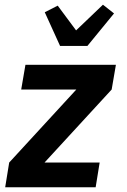

<svg xmlns="http://www.w3.org/2000/svg" viewBox="-20 -795 540 815"><path d="M2 0 19 -105 304 -415H70L88 -520H472L454 -415L169 -105H403L386 0ZM235 -600 170 -743 225 -771 303 -666 417 -775 464 -738 351 -600Z"/></svg>

Font: Iosevka SS18 Extrabold
Style: Italic
Weight: 800
Italic angle: -9°
Monospace: yes
Designer: Belleve Invis
Foundry: Belleve Invis
Version: Version 25.1.1; ttfautohint (v1.8.4)